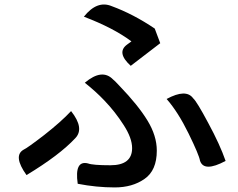

<svg xmlns="http://www.w3.org/2000/svg" viewBox="-20 -783 1040 840"><path d="M552 -495Q488 -553 536 -588L555 -602Q476 -661 347 -710Q405 -783 469 -756Q564 -721 657 -658L681 -594L552 -495ZM320 21Q305 -83 365 -68Q386 -60 463 -60Q558 -60 558 -135Q558 -179 521 -236Q484 -294 436 -344Q399 -383 351 -421Q427 -485 475 -435Q479 -433 504 -406Q584 -323 625 -256Q666 -189 666 -124Q666 -37 612 0Q559 37 482 37Q402 37 320 21ZM967 -79Q872 -28 855 -80Q851 -105 805 -199Q759 -293 709 -350Q794 -396 825 -353Q841 -339 891 -245Q942 -151 967 -79ZM291 -297Q351 -221 309 -178Q240 -104 96 -17Q36 -101 83 -128Q99 -135 173 -192Q247 -250 291 -297Z"/></svg>

Font: Swei Half Moon CJK SC
Style: Medium
Weight: 500
Version: Version 2.071